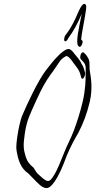

<svg xmlns="http://www.w3.org/2000/svg" viewBox="-20 -908 484 975"><path d="M91 -317C76 -276 58 -172 64 -144C73 -92 85 -54 124 -27C142 -10 153 4 165 15L181 30C190 38 202 47 216 47C222 47 230 44 237 38C261 16 285 -30 303 -76L320 -120C337 -160 355 -195 378 -234C403 -282 422 -332 436 -392C451 -459 443 -508 435 -555C434 -587 437 -600 424 -619C416 -632 412 -635 404 -642C391 -647 383 -615 390 -608C396 -601 400 -598 408 -588C416 -574 416 -566 415 -540C415 -498 414 -453 400 -392C387 -337 371 -288 355 -245C339 -203 321 -172 305 -131C288 -90 271 -42 250 -12C242 1 234 11 224 11C219 11 216 10 211 7C199 0 189 -10 179 -19C167 -28 159 -42 150 -57C130 -73 118 -88 110 -114C99 -151 97 -169 106 -230C111 -265 119 -292 126 -311C134 -331 147 -361 165 -400C194 -463 209 -490 238 -531C255 -552 274 -584 286 -600C292 -608 314 -626 320 -623C334 -617 344 -601 354 -587C368 -568 384 -552 390 -523L393 -513C394 -510 396 -508 398 -508C403 -508 409 -516 411 -526C412 -531 413 -536 412 -539L409 -549C405 -565 402 -572 394 -584C385 -606 370 -619 357 -636C350 -646 341 -657 330 -659C317 -662 288 -639 275 -624C255 -606 230 -572 211 -548C174 -499 119 -384 91 -317ZM307 -716C304 -705 306 -698 312 -698C314 -698 318 -701 321 -704L328 -716C352 -748 376 -791 395 -838L391 -818C383 -774 361 -686 379 -673C384 -668 391 -669 396 -682C404 -699 397 -704 392 -707V-708C395 -738 405 -787 411 -822C415 -848 422 -877 415 -885C397 -903 376 -841 364 -816C351 -788 337 -762 321 -741L312 -729C309 -725 308 -721 307 -716Z"/></svg>

Font: Stray Cat
Style: UltCnObl
Weight: 400
Version: Version 1.0